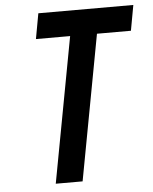

<svg xmlns="http://www.w3.org/2000/svg" viewBox="-53 -783 661 828"><g transform="rotate(-5 277.5 -369.5)"><path d="M154.8 0 272 -628.9H124L144 -738.8H555.2L535.2 -628.9H388.2L271 0Z"/></g></svg>

Font: Involve SemiBold Oblique
Style: Italic
Weight: 600
Italic angle: -10.5°
Designer: Stefan Peev
Foundry: Context Ltd.
Version: Version 1.001